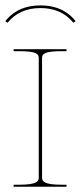

<svg xmlns="http://www.w3.org/2000/svg" viewBox="-29 -706 306 726"><path d="M124 -675.5C174.5 -675.5 216.5 -659 248.5 -620L257 -626C237 -651 199.5 -685.5 124 -685.5C50.5 -685.5 12 -652.5 -9 -626L-0.5 -620C29.5 -657 71.5 -675.5 124 -675.5ZM222.5 0V-7.5H205C136.5 -7.5 130 -20.5 130 -35V-486.5C130 -502 139 -512.5 205 -512.5H222.5V-520H22.5V-512.5H42.5C108.5 -512.5 117.5 -502 117.5 -486.5V-35C117.5 -20.5 111 -7.5 42.5 -7.5H22.5V0Z"/></svg>

Font: ZnikomitSC
Style: Regular
Weight: 100
Designer: gluk
Foundry: gluk
Version: Version 0.55